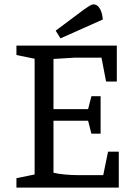

<svg xmlns="http://www.w3.org/2000/svg" viewBox="-20 -856 612 876"><path d="M55 0V-43L138 -60V-588L55 -605V-648H513V-484H464L443 -593H322L224 -587V-358H382L397 -417H439V-246H397L382 -305H224V-68Q243 -63 274 -60Q305 -57 334 -57H451L473 -164H522V0ZM256 -681 234 -716 365 -814Q378 -823 388.5 -829.5Q399 -836 407 -836Q417 -836 425.5 -829Q434 -822 440.5 -806.5Q447 -791 449 -767Z"/></svg>

Font: Faustina Light
Style: Regular
Weight: 400
Version: Version 1.200